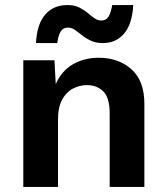

<svg xmlns="http://www.w3.org/2000/svg" viewBox="-20 -738 659 758"><path d="M72 0V-500H195L200 -406Q223 -458 267.5 -484Q312 -510 370 -510Q448 -510 499 -464.5Q550 -419 550 -328V0H413V-289Q413 -353 387.5 -377.5Q362 -402 323 -402Q295 -402 268.5 -388.5Q242 -375 225.5 -345Q209 -315 209 -265V0ZM506 -718Q502 -643 470 -605.5Q438 -568 387 -568Q359 -568 339.5 -577Q320 -586 305 -598Q290 -610 276.5 -619.5Q263 -629 248 -629Q229 -629 219.5 -613.5Q210 -598 206 -568H122Q126 -643 158.5 -680.5Q191 -718 246 -718Q274 -718 293 -708.5Q312 -699 326 -687Q340 -675 353 -666Q366 -657 380 -657Q399 -657 408.5 -672.5Q418 -688 423 -718Z"/></svg>

Font: Work Sans SemiBold
Style: Regular
Weight: 600
Designer: Wei Huang
Foundry: Wei Huang
Version: Version 2.010; ttfautohint (v1.8.3)